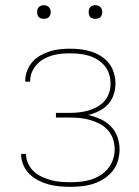

<svg xmlns="http://www.w3.org/2000/svg" viewBox="-20 -717 540 745"><path d="M253 8Q232 8 210.5 6Q189 4 168.5 -1.5Q148 -7 128.5 -17Q109 -27 94 -42Q79 -57 70.5 -77Q62 -97 62 -118V-120H81V-118Q81 -100 89.5 -82Q98 -64 111.5 -51.5Q125 -39 142.5 -31Q160 -23 178 -18Q196 -13 215 -11.5Q234 -10 253 -10Q273 -10 293 -12Q313 -14 332.5 -20Q352 -26 369.5 -37Q387 -48 399.5 -63.5Q412 -79 418.5 -98.5Q425 -118 425 -138Q425 -158 418.5 -177.5Q412 -197 398.5 -212Q385 -227 367 -236.5Q349 -246 329.5 -251.5Q310 -257 290 -259Q270 -261 250 -261H197V-279H250Q268 -279 286.5 -281Q305 -283 322.5 -288Q340 -293 356.5 -302Q373 -311 385 -324.5Q397 -338 403 -356Q409 -374 409 -392Q409 -411 403.5 -429Q398 -447 386.5 -461Q375 -475 359 -485Q343 -495 325.5 -500.5Q308 -506 289.5 -508Q271 -510 253 -510Q235 -510 217.5 -508.5Q200 -507 183 -502Q166 -497 150.5 -488.5Q135 -480 123 -467Q111 -454 104 -437.5Q97 -421 97 -403V-400H78V-404Q78 -424 85.5 -443Q93 -462 106 -477Q119 -492 137 -502Q155 -512 174 -518Q193 -524 213 -526Q233 -528 253 -528Q274 -528 294.5 -525.5Q315 -523 335 -516.5Q355 -510 373 -498.5Q391 -487 403.5 -470.5Q416 -454 422 -433.5Q428 -413 428 -393Q428 -371 421 -349.5Q414 -328 399 -312Q384 -296 364 -286Q344 -276 323 -271Q347 -265 369.5 -255Q392 -245 409.5 -227.5Q427 -210 435.5 -186Q444 -162 444 -138Q444 -115 437.5 -93Q431 -71 417 -53.5Q403 -36 383.5 -23.5Q364 -11 342.5 -4Q321 3 298 5.5Q275 8 253 8ZM350 -644Q345 -644 339.5 -645.5Q334 -647 330.5 -650.5Q327 -654 325.5 -659.5Q324 -665 324 -670Q324 -675 325.5 -680.5Q327 -686 330.5 -689.5Q334 -693 339.5 -695Q345 -697 350 -697Q355 -697 360.5 -695Q366 -693 369.5 -689.5Q373 -686 375 -680.5Q377 -675 377 -670Q377 -665 375 -659.5Q373 -654 369.5 -650.5Q366 -647 360.5 -645.5Q355 -644 350 -644ZM150 -644Q145 -644 139.5 -645.5Q134 -647 130.5 -650.5Q127 -654 125.5 -659.5Q124 -665 124 -670Q124 -675 125.5 -680.5Q127 -686 130.5 -689.5Q134 -693 139.5 -695Q145 -697 150 -697Q155 -697 160.5 -695Q166 -693 169.5 -689.5Q173 -686 175 -680.5Q177 -675 177 -670Q177 -665 175 -659.5Q173 -654 169.5 -650.5Q166 -647 160.5 -645.5Q155 -644 150 -644Z"/></svg>

Font: Iosevka Thin
Style: Regular
Weight: 100
Monospace: yes
Designer: Belleve Invis
Foundry: Belleve Invis
Version: Version 32.5.0; ttfautohint (v1.8.4)